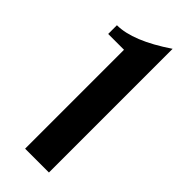

<svg xmlns="http://www.w3.org/2000/svg" viewBox="-244 -784 821 821"><g transform="rotate(45 166.5 -374.0)"><path d="M255.9 -748V0H111.8V-598.1H16.1V-650.9Q112.3 -650.9 255.9 -748Z"/></g></svg>

Font: Lobster Two
Style: Bold
Weight: 700
Designer: Pablo Impallari
Foundry: Pablo Impallari. www.impallari.com
Version: Version 1.006